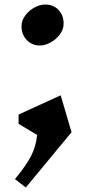

<svg xmlns="http://www.w3.org/2000/svg" viewBox="-20 -564 410 848"><path d="M94 264 46 227Q95 168 117 125.5Q139 83 144 32L62 -17V-58L248 -143L296 20ZM261 -460Q261 -434 244.5 -412Q228 -390 203.5 -376.5Q179 -363 156 -363Q121 -363 98 -387.5Q75 -412 75 -448Q75 -473 91.5 -495.5Q108 -518 132.5 -531Q157 -544 180 -544Q216 -544 238.5 -520Q261 -496 261 -460Z"/></svg>

Font: Inknut Antiqua SemiBold
Style: Regular
Weight: 600
Designer: Claus Eggers Sørensen
Foundry: Claus Eggers Sørensen
Version: Version 1.003; ttfautohint (v1.8.2) -l 8 -r 50 -G 200 -x 14 